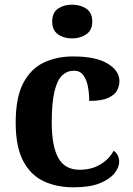

<svg xmlns="http://www.w3.org/2000/svg" viewBox="-20 -790 567 820"><path d="M295 10Q221 10 165.5 -16.5Q110 -43 78.5 -103.5Q47 -164 47 -266Q47 -374 79.5 -435.5Q112 -497 167.5 -523Q223 -549 292 -549Q389 -549 439.5 -518.5Q490 -488 490 -444Q490 -422 479.5 -403Q469 -384 441 -371.5Q413 -359 361 -359Q361 -393 355 -422.5Q349 -452 335 -470Q321 -488 296 -488Q267 -488 246 -468.5Q225 -449 213 -401Q201 -353 201 -267Q201 -166 229 -115.5Q257 -65 320 -65Q372 -65 410 -88.5Q448 -112 465 -146Q477 -139 483 -126Q489 -113 489 -100Q489 -75 468.5 -49.5Q448 -24 405.5 -7Q363 10 295 10ZM288 -626Q252 -626 227.5 -643.5Q203 -661 203 -698Q203 -736 227.5 -753Q252 -770 288 -770Q323 -770 348.5 -753Q374 -736 374 -698Q374 -661 348.5 -643.5Q323 -626 288 -626Z"/></svg>

Font: Noto Serif Gurmukhi
Style: Bold
Weight: 700
Designer: Vaibhav Singh and the Monotype Design Team
Foundry: Monotype Imaging Inc.
Version: Version 2.004; ttfautohint (v1.8.4.7-5d5b)